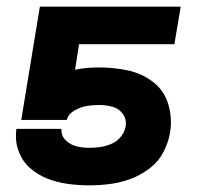

<svg xmlns="http://www.w3.org/2000/svg" viewBox="-20 -550 616 578"><path d="M249 8Q279 8 310.5 4Q342 0 372 -11Q402 -22 429 -42Q456 -62 471.5 -91.5Q487 -121 492 -151Q499 -195 486.5 -236.5Q474 -278 440.5 -303.5Q407 -329 365 -338Q323 -347 278 -347Q260 -347 242 -345.5Q224 -344 206 -340L218 -417H505L524 -530H100L44 -189H181Q186 -207 204.5 -217.5Q223 -228 241.5 -231Q260 -234 278 -234Q299 -234 319 -228.5Q339 -223 350.5 -206Q362 -189 358 -168Q355 -152 343.5 -138Q332 -124 315.5 -117Q299 -110 282.5 -107.5Q266 -105 249 -105Q229 -105 210.5 -109.5Q192 -114 178 -127.5Q164 -141 165 -161V-162H29V-158Q25 -125 36 -95Q47 -65 70 -44.5Q93 -24 122 -12.5Q151 -1 183.5 3.5Q216 8 249 8Z"/></svg>

Font: Iosevka Sparkle XBdObl
Style: Regular
Weight: 800
Italic angle: -9°
Designer: Belleve Invis
Foundry: Belleve Invis
Version: Version 4.5.0; ttfautohint (v1.8.3)